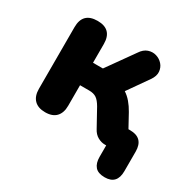

<svg xmlns="http://www.w3.org/2000/svg" viewBox="-144 -644 925 925"><g transform="rotate(30 318.5 -181.5)"><path d="M550 137Q513 137 496.5 118Q480 99 480 64V0H472Q452 0 432.5 -11Q413 -22 401 -45L348 -141Q333 -167 317.5 -177.5Q302 -188 277 -188H226V-74Q226 -34 205.5 -12.5Q185 9 145 9Q105 9 84 -12.5Q63 -34 63 -74V-417Q63 -499 145 -499Q226 -499 226 -417V-313H281L387 -462Q404 -488 426.5 -495.5Q449 -503 470.5 -496.5Q492 -490 506.5 -473.5Q521 -457 523 -434Q525 -411 507 -385L427 -271Q447 -258 463.5 -238.5Q480 -219 494 -194L534 -121H543Q618 -121 618 -45V64Q618 137 550 137Z"/></g></svg>

Font: Chiron GoRound TC EB
Style: Regular
Weight: 700
Designer: Ryoko NISHIZUKA 西塚涼子 (kana, bopomofo & ideographs); Paul D. Hunt (Latin, Greek & Cyrillic); Sandoll Communications 산돌커뮤니
Foundry: Adobe
Version: Version 1.000;hotconv 1.1.1;makeotfexe 2.6.0